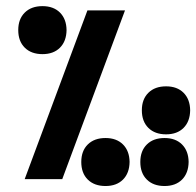

<svg xmlns="http://www.w3.org/2000/svg" viewBox="-20 -584 640 626"><path d="M265 -550H387.5L183 0H60.5ZM39.5 -486Q39.5 -522 60.8 -543Q82 -564 118.5 -564Q154.5 -564 175.5 -543Q196.5 -522 197 -486Q196.5 -449.5 175.5 -428.5Q154.5 -407.5 118.5 -407.5Q82 -407.5 60.8 -428.5Q39.5 -449.5 39.5 -486ZM437.5 -56Q437.5 -92 458.8 -113Q480 -134 516.5 -134Q552.5 -134 573.5 -113Q594.5 -92 595 -56Q594.5 -19.5 573.5 1.5Q552.5 22.5 516.5 22.5Q480 22.5 458.8 1.5Q437.5 -19.5 437.5 -56ZM245 -56Q245 -92 266.2 -113Q287.5 -134 324 -134Q360 -134 381 -113Q402 -92 402.5 -56Q402 -19.5 381 1.5Q360 22.5 324 22.5Q287.5 22.5 266.2 1.5Q245 -19.5 245 -56ZM442.5 -224.5Q442.5 -260.5 463.8 -281.5Q485 -302.5 521.5 -302.5Q557.5 -302.5 578.5 -281.5Q599.5 -260.5 600 -224.5Q599.5 -188 578.5 -167Q557.5 -146 521.5 -146Q485 -146 463.8 -167Q442.5 -188 442.5 -224.5Z"/></svg>

Font: JuliaMono ExtraBold
Style: Regular
Weight: 800
Monospace: yes
Designer: cormullion
Foundry: corm
Version: Version 0.055; ttfautohint (v1.8.4)